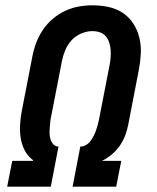

<svg xmlns="http://www.w3.org/2000/svg" viewBox="-20 -702 590 722"><path d="M7 0 26 -97H104V-100Q85 -114 73.5 -135.5Q62 -157 58 -182Q54 -207 55.5 -233Q57 -259 62 -285L102 -491Q107 -517 116.5 -542Q126 -567 141.5 -590Q157 -613 179 -631.5Q201 -650 226 -661.5Q251 -673 276.5 -677.5Q302 -682 328 -682Q359 -682 389 -675.5Q419 -669 442.5 -653Q466 -637 481.5 -613Q497 -589 504 -560.5Q511 -532 509.5 -501Q508 -470 502 -439L462 -232Q458 -212 450.5 -192Q443 -172 430 -153.5Q417 -135 399.5 -120.5Q382 -106 363 -97H436L417 0H253L282 -151H284Q294 -151 304 -157Q314 -163 320.5 -172Q327 -181 332 -190.5Q337 -200 340.5 -210Q344 -220 347 -230.5Q350 -241 352 -251L392 -457Q395 -472 396 -486.5Q397 -501 396 -515Q395 -529 390.5 -542.5Q386 -556 377.5 -566Q369 -576 355.5 -580.5Q342 -585 327 -585Q307 -585 285.5 -576Q264 -567 249 -550.5Q234 -534 225.5 -513.5Q217 -493 213 -473L173 -267Q170 -255 169 -243.5Q168 -232 167 -220.5Q166 -209 166.5 -198Q167 -187 170.5 -176.5Q174 -166 181.5 -158.5Q189 -151 200 -151L171 0Z"/></svg>

Font: Lode
Style: Bold Italic
Weight: 700
Italic angle: -11°
Monospace: yes
Designer: Belleve Invis
Foundry: Belleve Invis
Version: Version 29.2.0; ttfautohint (v1.8.3)